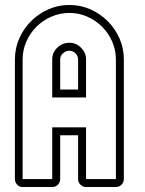

<svg xmlns="http://www.w3.org/2000/svg" viewBox="-20 -752 582 772"><path d="M294 -208H222V-32Q222 -19 213 -9.5Q204 0 190 0H71Q58 0 49 -9.5Q40 -19 40 -32V-513Q40 -558 57.5 -597.5Q75 -637 105 -667Q135 -697 174.5 -714.5Q214 -732 259 -732Q304 -732 343.5 -714.5Q383 -697 413 -667Q443 -637 460.5 -597.5Q478 -558 478 -513V-32Q478 -19 468.5 -9.5Q459 0 446 0H326Q313 0 303.5 -9.5Q294 -19 294 -32ZM294 -392V-513Q294 -527 283.5 -537.5Q273 -548 259 -548Q245 -548 233.5 -538Q222 -528 222 -513V-392ZM190 -360V-513Q190 -541 210.5 -560.5Q231 -580 259 -580Q286 -580 306 -560Q326 -540 326 -513V-360ZM326 -32H446V-513Q446 -551 431 -585Q416 -619 390.5 -644.5Q365 -670 331 -685Q297 -700 259 -700Q221 -700 186.5 -685Q152 -670 126.5 -644.5Q101 -619 86 -585Q71 -551 71 -513V-32H190V-240H326Z"/></svg>

Font: Lichte PostBus
Style: Regular
Weight: 400
Designer: Peter Wiegel
Version: Version 1.001